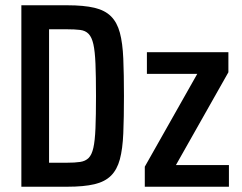

<svg xmlns="http://www.w3.org/2000/svg" viewBox="-20 -708 919 728"><path d="M61 0V-688H235Q298 -688 338 -678.5Q378 -669 401 -646Q424 -623 434.5 -584Q445 -545 447.5 -485.5Q450 -426 450 -344Q450 -262 447.5 -202.5Q445 -143 434.5 -104Q424 -65 401 -42Q378 -19 338 -9.5Q298 0 235 0ZM166 -91H233Q264 -91 284 -94Q304 -97 316 -109Q328 -121 334 -147.5Q340 -174 342 -222Q344 -270 344 -344Q344 -419 342 -466.5Q340 -514 334 -540.5Q328 -567 316 -579.5Q304 -592 284 -594.5Q264 -597 233 -597H166ZM529 0V-76L728 -428H537V-510H846V-434L647 -82H848V0Z"/></svg>

Font: Saira Condensed SemiBold
Style: Regular
Weight: 600
Width: 3
Designer: Hector Gatti with collaboration of the Omnibus-Type team
Foundry: Omnibus-Type
Version: Version 1.100